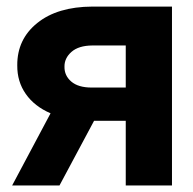

<svg xmlns="http://www.w3.org/2000/svg" viewBox="-20 -566 589 586"><path d="M17.1 0 134.3 -220.2Q85.4 -241.2 58.8 -279.1Q32.2 -316.9 32.7 -366.7Q32.2 -446.3 93.8 -495.8Q155.3 -545.4 261.7 -545.9H504.9V0H363.8V-197.3H267.1L161.6 0ZM259.8 -298.8H363.8V-427.2H261.7Q219.7 -426.8 198 -407.5Q176.3 -388.2 176.8 -362.3Q176.3 -335.4 197.5 -317.1Q218.8 -298.8 259.8 -298.8Z"/></svg>

Font: Inter Tight
Style: Bold
Weight: 700
Designer: Rasmus Andersson
Foundry: rsms
Version: Version 3.004; ttfautohint (v1.8.4.7-5d5b)